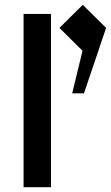

<svg xmlns="http://www.w3.org/2000/svg" viewBox="-20 -778 461 798"><path d="M78 -720V0H192V-720ZM227 -662 323 -567 280 -390H329L421 -662L324 -758Z"/></svg>

Font: KT Kiyosuna Sans Bold
Style: Regular
Weight: 700
Designer: [Zen Kaku Gothic] Yoshimichi Ohira
Version: Version 1.010;Glyphs 3.1.2 (3151)